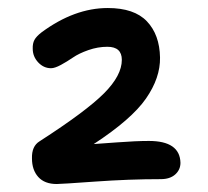

<svg xmlns="http://www.w3.org/2000/svg" viewBox="-20 -856 520 481"><path d="M122.1 -395Q91.8 -395 75.9 -412.6Q60.1 -430.2 60.1 -459Q59.1 -489.7 79.1 -502Q196.3 -577.6 240.7 -622.3Q285.2 -667 285.2 -706.1Q285.2 -738.8 249 -738.8Q225.1 -738.8 201.4 -730.5Q177.7 -722.2 162.8 -711.9Q147.9 -701.7 132.6 -693.4Q117.2 -685.1 107.9 -685.1Q89.4 -685.1 75.7 -699.7Q62 -714.4 62 -733.9Q61.5 -747.1 66.2 -755.9Q70.8 -764.6 84 -774.9Q166.5 -835.9 250 -835.9Q316.4 -835.9 348.1 -802.5Q379.9 -769 380.9 -711.9Q381.8 -661.1 345.7 -609.1Q309.6 -557.1 214.8 -495.1Q225.1 -495.6 272.9 -499.3Q320.8 -502.9 353 -502.9Q430.7 -502.9 432.1 -448.2Q432.1 -430.7 418.9 -418.9Q405.8 -407.2 382.8 -407.2Q303.2 -407.2 218.3 -401.1Q133.3 -395 122.1 -395Z"/></svg>

Font: Shantell Sans Bouncy
Style: Regular
Weight: 500
Designer: Stephen Nixon, Anya Danilova, Shantell Martin
Foundry: Arrow Type
Version: Version 1.006;[9816181b4]